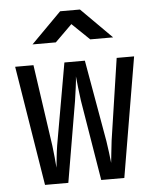

<svg xmlns="http://www.w3.org/2000/svg" viewBox="-55 -831 709 878"><g transform="rotate(-5 300.0 -392.5)"><path d="M116 0 27 -550H111L165 -175Q168 -150 171 -121Q174 -92 175 -74Q177 -92 180 -121Q183 -150 187 -175L253 -550H347L413 -175Q417 -150 420.5 -121.5Q424 -93 426 -74Q428 -93 431 -121.5Q434 -150 437 -175L493 -550H573L480 0H374L313 -370Q309 -397 305.5 -430Q302 -463 300 -482Q299 -463 294.5 -430Q290 -397 286 -370L223 0ZM115 -645 254 -785H345L485 -645H380L300 -722L222 -645Z"/></g></svg>

Font: JetBrains Mono NL Medium
Style: Regular
Weight: 500
Monospace: yes
Designer: Philipp Nurullin, Konstantin Bulenkov
Foundry: JetBrains
Version: Version 2.305; ttfautohint (v1.8.4.7-5d5b)